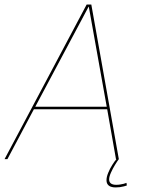

<svg xmlns="http://www.w3.org/2000/svg" viewBox="-39 -697 632 841"><path d="M-19 0H-6.5L109.5 -218.5H430.5L469 0H481.5L361 -677H340.5ZM115.5 -229.5 349 -667.5H350L428.5 -229.5ZM467 124Q476.5 124 486.2 122.8Q496 121.5 504.2 119.2Q512.5 117 516.5 115.5L515 104Q510.5 106 503 108Q495.5 110 487 111.2Q478.5 112.5 470 112.5Q454.5 112.5 446.8 106.5Q439 100.5 439 89Q439 77 446.8 59.5Q454.5 42 464.8 25.2Q475 8.5 481.5 0H471Q463.5 8.5 453 25Q442.5 41.5 435 59.8Q427.5 78 427.5 92Q427.5 103.5 432.5 110.5Q437.5 117.5 446.5 120.8Q455.5 124 467 124Z"/></svg>

Font: Anybody Thin Thin
Style: Italic
Weight: 250
Italic angle: -10°
Version: Version 1.113;gftools[0.9.25]